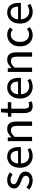

<svg xmlns="http://www.w3.org/2000/svg" viewBox="1567 -2230 675 3849"><g transform="rotate(-90 1904.5 -305.5)"><path d="M209.5 12.2Q158.2 12.2 111.1 -7.3Q64 -26.9 29.3 -55.7L71.8 -112.8Q103.5 -87.4 136.5 -71.3Q169.4 -55.2 212.4 -55.2Q259.8 -55.2 282.7 -76.2Q305.7 -97.2 305.7 -127.4Q305.7 -152.3 289.3 -168.7Q272.9 -185.1 247.6 -196.8Q222.2 -208.5 195.3 -218.3Q161.6 -231 128.4 -248.3Q95.2 -265.6 73.2 -292.5Q51.3 -319.3 51.3 -360.4Q51.3 -419.9 96.2 -459.5Q141.1 -499 220.7 -499Q266.6 -499 305.7 -483.2Q344.7 -467.3 373.5 -444.3L332 -390.1Q307.1 -408.7 281 -420.2Q254.9 -431.6 221.2 -431.6Q176.8 -431.6 155.8 -413.1Q134.8 -394.5 134.8 -367.2Q134.8 -344.7 150.1 -329.3Q165.5 -314 189.9 -302.7Q214.4 -291.5 241.7 -281.2Q276.4 -268.6 310.5 -251.7Q344.7 -234.9 366.9 -206.8Q389.2 -178.7 389.2 -132.3Q389.2 -73.2 343 -30.5Q296.9 12.2 209.5 12.2Z M700.2 12.2Q635.3 12.2 582 -17.8Q528.8 -47.9 497.3 -104.7Q465.8 -161.6 465.8 -243.2Q465.8 -324.7 496.3 -381.8Q526.9 -439 576.7 -469Q626.5 -499 685.1 -499Q782.7 -499 831.8 -437.7Q880.9 -376.5 880.9 -270Q880.9 -256.8 879.9 -244.9Q878.9 -232.9 877.4 -223.6H551.8Q556.2 -145 599.6 -101.1Q643.1 -57.1 711.4 -57.1Q745.1 -57.1 774.4 -65.9Q803.7 -74.7 830.6 -92.3L860.8 -36.1Q829.1 -15.6 789.3 -1.7Q749.5 12.2 700.2 12.2ZM550.8 -280.8H804.7Q804.7 -355 774.9 -392.8Q745.1 -430.7 687 -430.7Q634.8 -430.7 596.2 -392.3Q557.6 -354 550.8 -280.8Z M999.5 0V-486.8H1070.8L1078.1 -417H1081.5Q1115.7 -451.7 1154.8 -475.3Q1193.8 -499 1244.1 -499Q1322.8 -499 1357.7 -450.9Q1392.6 -402.8 1392.6 -309.6V0H1305.7V-297.9Q1305.7 -365.2 1285.6 -394.5Q1265.6 -423.8 1216.3 -423.8Q1179.7 -423.8 1150.6 -405.5Q1121.6 -387.2 1085.9 -351.1V0Z M1703.6 12.2Q1625 12.2 1594 -33.4Q1563 -79.1 1563 -152.3V-416.5H1490.7V-481.9L1566.9 -486.8L1577.1 -623H1650.4V-486.8H1780.8V-416.5H1650.4V-151.4Q1650.4 -106.4 1666.7 -82.5Q1683.1 -58.6 1724.1 -58.6Q1737.3 -58.6 1752.2 -62.7Q1767.1 -66.9 1778.8 -71.3L1795.4 -5.9Q1774.9 0.5 1751.5 6.3Q1728 12.2 1703.6 12.2Z M2087.9 12.2Q2022.9 12.2 1969.7 -17.8Q1916.5 -47.9 1885 -104.7Q1853.5 -161.6 1853.5 -243.2Q1853.5 -324.7 1884 -381.8Q1914.6 -439 1964.4 -469Q2014.2 -499 2072.8 -499Q2170.4 -499 2219.5 -437.7Q2268.6 -376.5 2268.6 -270Q2268.6 -256.8 2267.6 -244.9Q2266.6 -232.9 2265.1 -223.6H1939.5Q1943.8 -145 1987.3 -101.1Q2030.8 -57.1 2099.1 -57.1Q2132.8 -57.1 2162.1 -65.9Q2191.4 -74.7 2218.3 -92.3L2248.5 -36.1Q2216.8 -15.6 2177 -1.7Q2137.2 12.2 2087.9 12.2ZM1938.5 -280.8H2192.4Q2192.4 -355 2162.6 -392.8Q2132.8 -430.7 2074.7 -430.7Q2022.5 -430.7 1983.9 -392.3Q1945.3 -354 1938.5 -280.8Z M2387.2 0V-486.8H2458.5L2465.8 -417H2469.2Q2503.4 -451.7 2542.5 -475.3Q2581.5 -499 2631.8 -499Q2710.4 -499 2745.4 -450.9Q2780.3 -402.8 2780.3 -309.6V0H2693.4V-297.9Q2693.4 -365.2 2673.3 -394.5Q2653.3 -423.8 2604 -423.8Q2567.4 -423.8 2538.3 -405.5Q2509.3 -387.2 2473.6 -351.1V0Z M3128.4 12.2Q3063.5 12.2 3012 -17.3Q2960.4 -46.9 2930.4 -103.8Q2900.4 -160.6 2900.4 -243.7Q2900.4 -328.1 2932.6 -384.8Q2964.8 -441.4 3018.3 -470.2Q3071.8 -499 3134.8 -499Q3182.6 -499 3218.3 -482.4Q3253.9 -465.8 3278.3 -441.9L3235.4 -386.2Q3214.4 -404.8 3190.4 -416Q3166.5 -427.2 3138.7 -427.2Q3095.2 -427.2 3061.5 -405Q3027.8 -382.8 3008.5 -341.8Q2989.3 -300.8 2989.3 -243.7Q2989.3 -159.2 3029.8 -109.6Q3070.3 -60.1 3136.2 -60.1Q3169.9 -60.1 3197.5 -72.5Q3225.1 -85 3246.6 -104L3284.7 -47.4Q3251.5 -18.6 3211.7 -3.2Q3171.9 12.2 3128.4 12.2Z M3590.8 12.2Q3525.9 12.2 3472.7 -17.8Q3419.4 -47.9 3387.9 -104.7Q3356.4 -161.6 3356.4 -243.2Q3356.4 -324.7 3387 -381.8Q3417.5 -439 3467.3 -469Q3517.1 -499 3575.7 -499Q3673.3 -499 3722.4 -437.7Q3771.5 -376.5 3771.5 -270Q3771.5 -256.8 3770.5 -244.9Q3769.5 -232.9 3768.1 -223.6H3442.4Q3446.8 -145 3490.2 -101.1Q3533.7 -57.1 3602.1 -57.1Q3635.7 -57.1 3665 -65.9Q3694.3 -74.7 3721.2 -92.3L3751.5 -36.1Q3719.7 -15.6 3679.9 -1.7Q3640.1 12.2 3590.8 12.2ZM3441.4 -280.8H3695.3Q3695.3 -355 3665.5 -392.8Q3635.7 -430.7 3577.6 -430.7Q3525.4 -430.7 3486.8 -392.3Q3448.2 -354 3441.4 -280.8Z"/></g></svg>

Font: Varta Light Medium
Style: Regular
Weight: 500
Version: Version 1.004